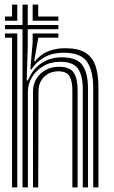

<svg xmlns="http://www.w3.org/2000/svg" viewBox="-20 -820 499 840"><path d="M78.5 0V-692.2H1.8V-710.7H78.5V-800H101.4V-710.7H235.3V-692.2H101.4V-614.7L96.8 -468.4H102.4Q122.9 -519 162.4 -544.3Q202 -569.7 251.3 -569.3Q317.8 -568.8 341.4 -533.8Q364.9 -498.9 364.9 -434V0H342.1V-431.2Q342.1 -488.3 321.6 -519Q301.1 -549.6 243.3 -549.6Q200.9 -549.6 169.2 -530.8Q137.4 -511.9 119.7 -481.7Q101.9 -451.5 101.9 -417.3V0ZM32.7 0V-655.1H1.8V-673.6H55.6V0ZM124.3 0V-419.1Q124.3 -450.6 139.2 -475.2Q154.2 -499.8 179.9 -513.9Q205.5 -527.9 237.8 -527.9Q286.2 -527.9 302.9 -501.5Q319.5 -475.1 319.5 -427.2V0H296.6V-426Q296.6 -464 284.2 -486.1Q271.9 -508.1 234.5 -508.1Q211.2 -508.1 191.6 -497.6Q172.1 -487 160.3 -467.6Q148.5 -448.2 148.4 -421.2L147.2 0ZM387.8 0V-435.3Q387.8 -509.6 360.9 -549.5Q334 -589.3 257.9 -589.3Q211.3 -589.3 176 -570.5Q140.8 -551.7 117.9 -516.6H112.6L122.9 -635.1V-673.6H235.3V-655.1H147.2V-653L129.5 -553.4H134.3Q158 -582.3 191.2 -595.7Q224.4 -609.1 265 -609.1Q322 -609.1 353.6 -589.4Q385.2 -569.6 397.9 -531.8Q410.6 -494 410.6 -439.4V0ZM1.8 -729.2V-747.7H32.7V-800H55.6V-729.2ZM122.9 -729.2V-800H147.2V-747.7H235.3V-729.2Z"/></svg>

Font: Big Shoulders Inline Text Thin
Style: Regular
Weight: 100
Designer: Patric King
Foundry: XO Type Co
Version: Version 2.002